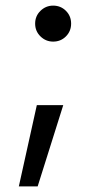

<svg xmlns="http://www.w3.org/2000/svg" viewBox="-20 -477 348 683"><path d="M47 186 111 -103H205L114 186ZM169 -329Q143 -329 124 -347.5Q105 -366 105 -393Q105 -420 124 -438.5Q143 -457 169 -457Q196 -457 214.5 -438.5Q233 -420 233 -393Q233 -366 214.5 -347.5Q196 -329 169 -329Z"/></svg>

Font: TikTok Sans 24pt
Style: Regular
Weight: 400
Version: Version 4.000